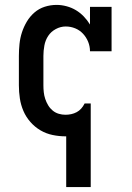

<svg xmlns="http://www.w3.org/2000/svg" viewBox="-20 -548 540 783"><path d="M250 215V8H247Q221 8 194.5 2.5Q168 -3 145 -16.5Q122 -30 104 -50.5Q86 -71 75.5 -95.5Q65 -120 61 -146.5Q57 -173 57 -200V-320Q57 -344 59.5 -368.5Q62 -393 69.5 -416Q77 -439 89.5 -460Q102 -481 120.5 -497Q139 -513 162.5 -520.5Q186 -528 211 -528Q231 -528 251.5 -522.5Q272 -517 289.5 -506.5Q307 -496 321.5 -481Q336 -466 347 -448V-520H435V-339H347Q347 -359 339.5 -377.5Q332 -396 318.5 -410.5Q305 -425 286.5 -432.5Q268 -440 248 -440Q227 -440 207.5 -429.5Q188 -419 176.5 -401.5Q165 -384 161 -362.5Q157 -341 157 -320V-200Q157 -186 158.5 -172Q160 -158 164.5 -144.5Q169 -131 176.5 -118.5Q184 -106 195 -97Q206 -88 219.5 -84Q233 -80 247 -80Q259 -80 270.5 -82.5Q282 -85 292.5 -90.5Q303 -96 311 -105Q319 -114 324 -124L325 -126H350V215Z"/></svg>

Font: Iosevka Curly Slab Semibold
Style: Regular
Weight: 600
Monospace: yes
Designer: Belleve Invis
Foundry: Belleve Invis
Version: Version 22.1.2; ttfautohint (v1.8.4)